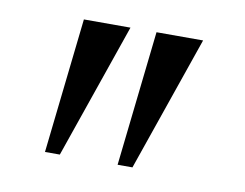

<svg xmlns="http://www.w3.org/2000/svg" viewBox="-46 -881 529 414"><g transform="rotate(10 219.0 -674.0)"><path d="M209.5 -822 107 -526H74.5L107.5 -822ZM368.5 -822 266 -526H233.5L266.5 -822Z"/></g></svg>

Font: Merriweather 72pt Light
Style: Regular
Weight: 300
Version: Version 2.100